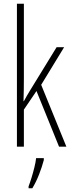

<svg xmlns="http://www.w3.org/2000/svg" viewBox="-20 -780 379 1021"><path d="M107 -365Q107 -332 106.5 -303Q106 -274 105 -242H107Q116 -258 122.5 -270Q129 -282 138 -296L281 -529H321L199 -329L333 0H294L174 -296L107 -197V0H70V-760H107ZM213 71Q204 106 188 147Q172 188 152 221H132V211Q139 193 147.5 165.5Q156 138 163 109.5Q170 81 172 61H213Z"/></svg>

Font: Noto Sans Tamil ExtraCondensed ExtraLight
Style: Regular
Weight: 200
Width: 2
Designer: Jelle Bosma - Monotype Design Team
Foundry: Monotype Imaging Inc.
Version: Version 2.004; ttfautohint (v1.8.4.7-5d5b)